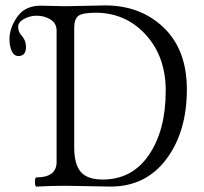

<svg xmlns="http://www.w3.org/2000/svg" viewBox="-20 -686 752 709"><path d="M115 3Q109 3 109 -14Q109 -31 115 -31Q189 -31 189 -88V-573Q189 -600 166.5 -614Q144 -628 115 -628Q90 -628 68.5 -616Q47 -604 47 -587Q47 -568 61 -553Q76 -536 76 -513Q76 -479 48 -479Q32 -479 23.5 -497Q15 -515 15 -542Q15 -570 28.5 -598Q42 -626 60 -642Q87 -665 131 -665Q146 -665 176.5 -664Q207 -663 223 -663Q247 -663 295 -664.5Q343 -666 368 -666Q499 -666 584.5 -584Q670 -502 670 -356Q670 -199 594 -98Q518 3 388 3Q360 3 305 1.5Q250 0 223 0Q169 0 115 3ZM359 -23Q468 -23 530 -114Q592 -205 592 -351Q592 -477 518 -558Q444 -639 333 -639Q285 -639 269.5 -627.5Q254 -616 254 -582V-143Q254 -79 278.5 -51Q303 -23 359 -23Z"/></svg>

Font: Junicode Cond Light
Style: Regular
Weight: 300
Width: 3
Designer: Peter S. Baker
Version: Version 2.201